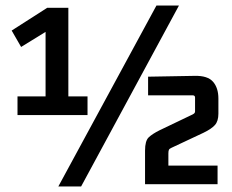

<svg xmlns="http://www.w3.org/2000/svg" viewBox="-20 -663 836 691"><path d="M295 -316V-249H43V-316ZM22 -553 150 -635H226V-249H144V-561L155 -555L56 -494ZM543 -643H624L272 8H190ZM502 -121Q502 -156 515 -168.5Q528 -181 554 -194L673 -251Q677 -253 679.5 -255.5Q682 -258 682 -262V-312Q682 -320 673 -320H513V-387L681 -390Q727 -391 746.5 -369Q766 -347 766 -308V-254Q766 -227 753.5 -213Q741 -199 712 -185L597 -131Q590 -128 588 -124Q586 -120 586 -111V-67H763V0H502Z"/></svg>

Font: Gemunu Libre ExtraLight SemiBold
Style: Regular
Weight: 600
Version: Version 1.100